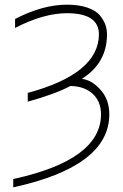

<svg xmlns="http://www.w3.org/2000/svg" viewBox="-20 -555 520 814"><path d="M263.7 -535.2Q314.5 -535.2 351.1 -522.5Q387.7 -509.8 404.3 -488.8Q420.9 -467.8 427.2 -448.7Q433.6 -429.7 433.6 -409.2Q433.6 -288.1 327.1 -220.7Q369.1 -215.8 406.2 -174.3Q443.4 -132.8 443.4 -70.3Q443.4 150.4 36.1 239.3V204.1Q408.2 123 408.2 -70.3Q408.2 -125 373 -157.2Q337.9 -189.5 278.3 -190.4Q213.9 -156.2 97.7 -124V-161.1Q398.4 -242.2 399.4 -409.2Q399.4 -499 263.7 -499Q165 -499 43.9 -436.5V-474.6Q161.1 -535.2 263.7 -535.2Z"/></svg>

Font: Gen Shin Gothic ExtraLight
Style: Regular
Weight: 100
Designer: [Source Han Sans]
Ryoko NISHIZUKA  (kana & ideographs); Paul D. Hunt (Latin, Greek & Cyrillic); Wenlong ZHANG  (bopomofo
Version: Version 1.002.20150607